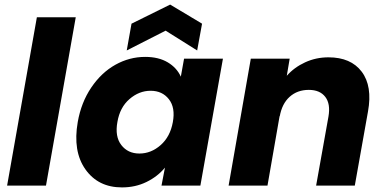

<svg xmlns="http://www.w3.org/2000/svg" viewBox="-20 -816 1687 844"><path d="M11.2 0 142.1 -740.2H313L182.1 0Z M321.8 -279.8Q336.9 -365.7 381.3 -431.4Q425.8 -497.1 487.5 -531.5Q549.3 -565.9 618.2 -565.9Q677.2 -565.9 717.3 -542Q757.3 -518.1 774.9 -479L789.1 -558.1H960L860.8 0H689.9L705.1 -79.1Q672.9 -40 624 -16.1Q575.2 7.8 516.1 7.8Q411.6 7.8 355.5 -71.5Q299.3 -150.9 321.8 -279.8ZM642.1 -417Q591.3 -417 549.1 -380.4Q506.8 -343.8 496.1 -279.8Q484.4 -215.8 513.2 -178.5Q542 -141.1 592.8 -141.1Q644 -141.1 686 -178Q728 -214.8 739.7 -278.8Q751.5 -342.8 722.4 -379.9Q693.4 -417 642.1 -417ZM868.2 -711.9 846.7 -594.2 708 -681.2 537.1 -594.2 558.1 -711.9 728 -795.9Z M1369.6 0 1423.8 -303.2Q1433.6 -359.4 1409.9 -390.1Q1386.2 -420.9 1337.4 -420.9Q1287.1 -420.9 1253.2 -390.4Q1219.2 -359.9 1209.5 -303.2V-308.1L1155.8 0H984.9L1082.5 -558.1H1253.4L1240.7 -482.9Q1273.4 -520 1321.3 -542Q1369.1 -564 1423.8 -564Q1522.5 -564 1570.1 -500.7Q1617.7 -437.5 1597.7 -326.2L1539.6 0Z"/></svg>

Font: Poppins
Style: Bold Italic
Weight: 700
Italic angle: -10°
Designer: Ninad Kale (Devanagari), Jonny Pinhorn (Latin)
Foundry: Indian Type Foundry
Version: Version 3.200;PS 1.000;hotconv 16.6.54;makeotf.lib2.5.65590